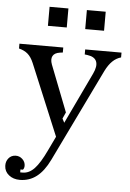

<svg xmlns="http://www.w3.org/2000/svg" viewBox="-73 -718 674 995"><g transform="rotate(5 264.0 -220.5)"><path d="M201 67 236 -6 82 -376Q69 -407 51 -422.5Q33 -438 5 -445V-470H233V-444L218 -442Q190 -438 181 -421Q172 -404 182 -377L276 -136L261 -103L272 -82L399 -349Q418 -389 408.5 -413Q399 -437 362 -442L347 -444V-470H536V-445Q511 -438 491.5 -419Q472 -400 456 -368L222 115Q193 175 155 204Q117 233 68 233Q34 233 11 214.5Q-12 196 -13 167Q-14 144 -0.5 127.5Q13 111 35 110Q56 109 71.5 123.5Q87 138 87 159Q87 165 84.5 171.5Q82 178 79 179H67V194H80Q113 194 141 164.5Q169 135 201 67ZM144 -575V-674H242V-575ZM338 -575V-674H436V-575Z"/></g></svg>

Font: Redaction
Style: Regular
Weight: 400
Designer: Jeremy Mickel / Forest Young
Foundry: MCKL
Version: Version 2.001; Redaction